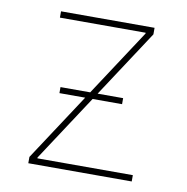

<svg xmlns="http://www.w3.org/2000/svg" viewBox="-67 -610 656 675"><g transform="rotate(10 261.5 -273.0)"><path d="M77.1 0V-22.5L403.8 -520.5V-523.4H97.7V-545.9H431.6V-522.5L105.5 -25.4V-22.5H446.3V0ZM142.1 -261.7V-283.2H365.7V-261.7Z"/></g></svg>

Font: Inter Thin
Style: Regular
Weight: 250
Designer: Rasmus Andersson
Foundry: rsms
Version: Version 4.001;git-66647c0bb